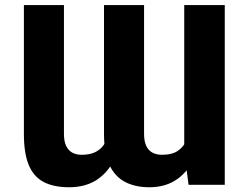

<svg xmlns="http://www.w3.org/2000/svg" viewBox="-20 -748 1005 777"><path d="M725.6 -131.3V-727.5H889.6V0H743.2ZM745.1 -246.1 793.5 -247.1Q793.5 -173.3 769 -115.2Q744.6 -57.1 698 -23.7Q651.4 9.8 584 9.8Q528.3 9.8 487.1 -11.2Q445.8 -32.2 423.3 -79.3Q400.9 -126.5 400.9 -205.6V-727.5H563V-205.6Q563 -177.2 571.5 -158.4Q580.1 -139.6 596.4 -130.6Q612.8 -121.6 635.7 -121.6Q676.8 -121.6 700.9 -138.4Q725.1 -155.3 735.4 -183.6Q745.6 -211.9 745.1 -246.1ZM420.9 -246.1 471.2 -247.1Q471.2 -171.9 447 -113.8Q422.9 -55.7 375.7 -22.9Q328.6 9.8 259.3 9.8Q197.3 9.8 156.7 -11.5Q116.2 -32.7 96.4 -80.1Q76.7 -127.4 76.7 -205.6V-727.5H238.8V-205.6Q238.8 -177.2 247.3 -158.4Q255.9 -139.6 272 -130.6Q288.1 -121.6 310.5 -121.6Q342.8 -121.6 364.3 -131.8Q385.7 -142.1 398.2 -159.2Q410.6 -176.3 415.8 -199Q420.9 -221.7 420.9 -246.1Z"/></svg>

Font: Inter 17pt ExtraBold
Style: Regular
Weight: 800
Version: Version 4.001;git-66647c0bb